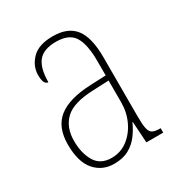

<svg xmlns="http://www.w3.org/2000/svg" viewBox="-136 -641 707 750"><g transform="rotate(-30 217.5 -266.0)"><path d="M166 10Q113 10 79.5 -28.5Q46 -67 46 -146Q46 -224 93.5 -261.5Q141 -299 240 -303L309 -306V-371Q309 -446 287 -481.5Q265 -517 206 -517Q150 -517 126 -487.5Q102 -458 102 -395Q81 -395 81 -439Q81 -479 111.5 -510.5Q142 -542 206 -542Q274 -542 305.5 -501.5Q337 -461 337 -372V-105Q337 -68 341 -50Q345 -32 356 -26Q367 -20 388 -20H392V0H316L310 -95H308Q296 -68 278 -44Q260 -20 233 -5Q206 10 166 10ZM169 -15Q210 -15 241.5 -39Q273 -63 291 -101.5Q309 -140 309 -185V-283L239 -280Q148 -277 111 -242Q74 -207 74 -146Q74 -90 96.5 -52.5Q119 -15 169 -15Z"/></g></svg>

Font: Noto Serif Armenian Condensed Thin
Style: Regular
Weight: 100
Width: 3
Designer: Monotype Design Team
Foundry: Monotype Imaging Inc.
Version: Version 2.008; ttfautohint (v1.8.4.7-5d5b)